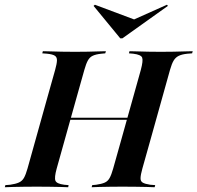

<svg xmlns="http://www.w3.org/2000/svg" viewBox="-46 -786 829 806"><path d="M150.8 -369.4 185.5 -492.7Q192.7 -518.5 193.1 -532.3Q193.5 -546 184.3 -552Q175 -558.1 152.4 -560.5L131.5 -562.1L133.9 -571Q148.4 -571 168.5 -570.2Q188.7 -569.4 214.1 -569Q239.5 -568.5 268.5 -568.5H270.2Q298.4 -568.5 322.2 -569Q346 -569.4 365.7 -570.2Q385.5 -571 398.4 -571L396 -562.1L379 -560.5Q356.5 -558.1 343.5 -552Q330.6 -546 323 -532.3Q315.3 -518.5 308.1 -492.7L273.4 -369.4ZM107.3 -2.4Q79 -2.4 54 -2Q29 -1.6 8.9 -1.2Q-11.3 -0.8 -25.8 0L-23.4 -8.9L-3.2 -10.5Q19.4 -13.7 33.1 -19.8Q46.8 -25.8 54.4 -39.1Q62.1 -52.4 69.4 -78.2L150.8 -369.4H273.4L191.9 -78.2Q181.5 -40.3 186.7 -27.4Q191.9 -14.5 223.4 -10.5L241.9 -8.9L240.3 0Q226.6 -0.8 206.5 -1.2Q186.3 -1.6 161.7 -2Q137.1 -2.4 108.9 -2.4H109.7ZM202.4 -283.1 204.8 -291.9H529L525.8 -283.1ZM463.7 -201.6 545.2 -492.7Q555.6 -531.5 550.8 -544Q546 -556.5 513.7 -560.5L495.2 -562.1L497.6 -571Q511.3 -571 531 -570.2Q550.8 -569.4 575.4 -569Q600 -568.5 628.2 -568.5H627.4H629.8Q658.1 -568.5 683.1 -569Q708.1 -569.4 728.6 -570.2Q749.2 -571 762.9 -571L760.5 -562.1L740.3 -560.5Q717.7 -558.1 704.4 -551.6Q691.1 -545.2 683.1 -531.9Q675 -518.5 667.7 -492.7L586.3 -201.6ZM466.9 -2.4Q439.5 -2.4 415.3 -2Q391.1 -1.6 371.4 -1.2Q351.6 -0.8 338.7 0L341.1 -8.9L358.1 -10.5Q380.6 -13.7 393.5 -19.4Q406.5 -25 414.1 -38.7Q421.8 -52.4 429 -78.2L463.7 -201.6H586.3L551.6 -78.2Q544.4 -52.4 544 -38.7Q543.5 -25 553.2 -19.4Q562.9 -13.7 584.7 -10.5L605.6 -8.9L603.2 0Q589.5 -0.8 569 -1.2Q548.4 -1.6 523.4 -2Q498.4 -2.4 468.5 -2.4ZM654.8 -766.1 658.9 -761.3 467.7 -625H458.9L346.8 -761.3L352.4 -766.1L533.1 -698.4L471 -683.9Z"/></svg>

Font: Playfair 144pt
Style: Bold Italic
Weight: 700
Italic angle: -15.6°
Designer: Claus Eggers Sørensen
Foundry: Claus Eggers Sørensen
Version: Version 2.203